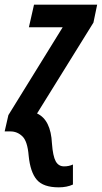

<svg xmlns="http://www.w3.org/2000/svg" viewBox="-58 -564 437 824"><path d="M255 228V142Q238 150 217 150Q193 150 181 128Q169 106 165 52Q160 -50 101 -77L343 -467L359 -544H88L66 -447H211L-22 -70L-38 0H-13Q16 0 38 21Q60 42 65 104Q72 175 100 207.5Q128 240 194 240Q229 240 255 228Z"/></svg>

Font: Noto Sans Display Condensed
Style: Bold Italic
Weight: 700
Width: 3
Designer: Monotype Design team
Foundry: Monotype Imaging Inc.
Version: 1.000